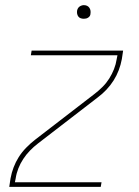

<svg xmlns="http://www.w3.org/2000/svg" viewBox="-20 -727 540 747"><path d="M16 0 21 -33Q25 -55 33 -76Q41 -97 53 -116Q65 -135 81.5 -152Q98 -169 116 -183L347 -361Q364 -374 379 -389Q394 -404 405 -421.5Q416 -439 423.5 -458Q431 -477 434 -497L437 -512H100L103 -530H459L454 -497Q450 -475 442 -454Q434 -433 422 -414Q410 -395 394 -378Q378 -361 359 -347L128 -169Q111 -156 96.5 -141Q82 -126 70.5 -108.5Q59 -91 51.5 -72Q44 -53 41 -33L38 -18H375L372 0ZM306 -654Q300 -654 294 -656Q288 -658 284.5 -663Q281 -668 280 -674Q279 -680 280 -686Q281 -691 283.5 -695Q286 -699 289.5 -701.5Q293 -704 297.5 -705.5Q302 -707 306 -707Q313 -707 318.5 -704.5Q324 -702 327.5 -697Q331 -692 332 -686Q333 -680 332 -674Q332 -669 329.5 -665Q327 -661 323 -658.5Q319 -656 315 -655Q311 -654 306 -654Z"/></svg>

Font: Iosevka Curly Thin Oblique
Style: Regular
Weight: 100
Italic angle: -9°
Monospace: yes
Designer: Belleve Invis
Foundry: Belleve Invis
Version: Version 11.1.0; ttfautohint (v1.8.3)